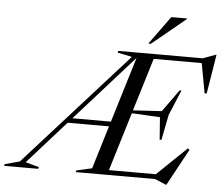

<svg xmlns="http://www.w3.org/2000/svg" viewBox="-153 -1005 1283 1103"><g transform="rotate(5 488.0 -454.0)"><path d="M29.5 -31.5 107.5 -10 104.5 0H-92.5L-89.5 -10L-4 -33L584.5 -687.5L501 -705L504 -715H991L1064.5 -742H1068L1031 -515.5H1019L987.5 -687H710.5L617.5 -382L783 -392L874.5 -519.5H885L824 -373L795.5 -227.5H785L775.5 -356.5L612.5 -365L510 -28H780.5L951 -192L961 -184.5L846 27H842.5L779 0H321L324 -10L413 -30L488.5 -278.5H250ZM275 -306.5H497L612 -684ZM672 -772 790.5 -935H881L880 -931L686.5 -772Z"/></g></svg>

Font: Newsreader Display
Style: Italic
Weight: 400
Italic angle: -17°
Designer: Hugues Gentile
Foundry: Production Type
Version: Version 1.001